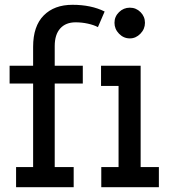

<svg xmlns="http://www.w3.org/2000/svg" viewBox="-20 -780 717 800"><path d="M208 -588V-506H325V-432H208V-84H287V0H47V-84H118V-432H20V-506H118V-585Q118 -671 162 -715.5Q206 -760 282 -760Q360 -760 416 -732L388 -667Q371 -676 346 -681.5Q321 -687 295 -687Q254 -687 231 -661.5Q208 -636 208 -588ZM457 -685Q457 -711 476 -729.5Q495 -748 521 -748Q547 -748 565.5 -729.5Q584 -711 584 -685Q584 -659 565 -639.5Q546 -620 521 -620Q495 -620 476 -639.5Q457 -659 457 -685ZM566 -84H642V0H402V-84H474V-422H401V-506H566Z"/></svg>

Font: Arvo
Style: Regular
Weight: 400
Designer: Anton Koovit (Cyrillic Expansion: Cyreal)
Foundry: Anton Koovit, Yassin Baggar
Version: Version 3.000